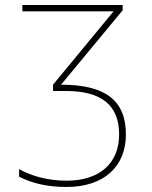

<svg xmlns="http://www.w3.org/2000/svg" viewBox="-20 -734 603 764"><path d="M245 10C393 10 481 -71 481 -199C481 -337 396 -397 223 -397L468 -693V-714H69V-689H432L191 -397V-372H242C383 -372 454 -316 454 -199C454 -83 375 -15 245 -15C170 -15 104 -34 56 -61V-31C102 -7 163 10 245 10Z"/></svg>

Font: Noto Sans Mono SemiCondensed Thin
Style: Regular
Weight: 100
Width: 4
Designer: Monotype Design Team
Foundry: Monotype Imaging Inc.
Version: Version 2.014